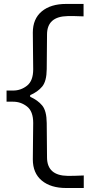

<svg xmlns="http://www.w3.org/2000/svg" viewBox="-20 -817 486 957"><path d="M309.6 120.1Q232.9 120.1 188.2 83Q143.6 45.9 143.6 -22.9Q143.6 -68.4 144.5 -113.3Q145.5 -158.2 145.5 -204.1Q145.5 -262.2 114.7 -286.1Q84 -310.1 45.4 -310.1H12.7V-365.7H45.4Q84 -365.7 114.7 -389.9Q145.5 -414.1 145.5 -471.7Q145.5 -517.6 144.5 -563.2Q143.6 -608.9 143.6 -654.3Q143.6 -723.1 188.2 -760.3Q232.9 -797.4 309.6 -797.4H396.5V-735.4Q372.1 -736.8 351.8 -736.8Q331.5 -736.8 317.4 -736.8Q214.8 -734.9 214.4 -645.5L212.9 -472.7Q212.4 -412.1 190.2 -385.5Q168 -358.9 130.4 -342.8V-334.5Q168 -317.9 190.2 -291.3Q212.4 -264.6 212.9 -203.6L214.4 -31.2Q215.3 58.1 317.4 59.6Q331.1 59.6 350.8 59.3Q370.6 59.1 397.5 57.6V120.1Z"/></svg>

Font: Pinar-DS1-FD Regular
Style: Regular
Weight: 400
Designer: Amin Abedi
Version: Version 3.000